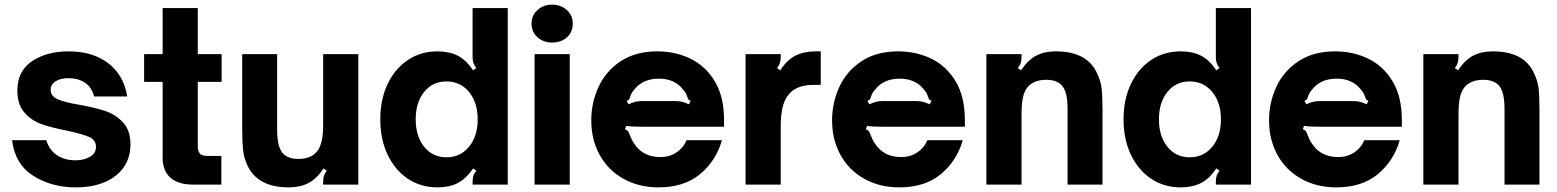

<svg xmlns="http://www.w3.org/2000/svg" viewBox="-20 -798 6729 830"><path d="M32 -192H180Q193 -149 226.5 -127Q260 -105 305 -105Q344 -105 369.5 -120.5Q395 -136 395 -163Q395 -193 365 -206Q335 -219 270 -233Q204 -246 160.5 -261Q117 -276 86 -311Q55 -346 55 -406Q55 -491 118.5 -533.5Q182 -576 277 -576Q380 -576 447.5 -525Q515 -474 530 -381H387Q376 -422 346.5 -441Q317 -460 277 -460Q241 -460 220 -446.5Q199 -433 199 -410Q199 -382 229 -369Q259 -356 323 -345Q391 -333 435.5 -318Q480 -303 512 -268.5Q544 -234 544 -173Q544 -118 515.5 -76Q487 -34 433.5 -11Q380 12 307 12Q203 12 124 -38Q45 -88 32 -192Z M814 0Q751 0 717 -29.5Q683 -59 683 -118V-444H603V-564H683V-763H835V-564H938V-444H835V-167Q835 -147 843 -135.5Q851 -124 875 -124H937V0Z M1049 -84Q1034 -117 1030.5 -151Q1027 -185 1027 -244V-564H1178V-242Q1178 -200 1184 -174.5Q1190 -149 1204 -134Q1226 -111 1270 -111Q1324 -111 1350 -143Q1364 -160 1370.5 -188Q1377 -216 1377 -262V-564H1529V0H1377V-12Q1377 -28 1380.5 -38.5Q1384 -49 1393 -60L1379 -70Q1349 -25 1313 -6.5Q1277 12 1228 12Q1093 12 1049 -84Z M1624 -282Q1624 -368 1655.5 -434.5Q1687 -501 1743 -538.5Q1799 -576 1871 -576Q1922 -576 1958.5 -557.5Q1995 -539 2025 -494L2039 -504Q2030 -515 2026.5 -526Q2023 -537 2023 -552V-763H2175V0H2023V-12Q2023 -28 2026.5 -38.5Q2030 -49 2039 -60L2025 -70Q1995 -25 1958.5 -6.5Q1922 12 1871 12Q1799 12 1743 -25.5Q1687 -63 1655.5 -129.5Q1624 -196 1624 -282ZM2045 -282Q2045 -355 2007.5 -400.5Q1970 -446 1910 -446Q1850 -446 1813.5 -400.5Q1777 -355 1777 -282Q1777 -209 1813.5 -163.5Q1850 -118 1910 -118Q1970 -118 2007.5 -163.5Q2045 -209 2045 -282Z M2443 0H2291V-564H2443ZM2278 -696Q2278 -732 2304 -755Q2330 -778 2367 -778Q2404 -778 2430 -755Q2456 -732 2456 -696Q2456 -659 2430.5 -636.5Q2405 -614 2367 -614Q2330 -614 2304 -636.5Q2278 -659 2278 -696Z M2536 -278Q2536 -354 2567.5 -422.5Q2599 -491 2663.5 -533.5Q2728 -576 2822 -576Q2899 -576 2964.5 -544.5Q3030 -513 3070 -446.5Q3110 -380 3110 -280V-250H2766Q2705 -250 2687 -254L2682 -239Q2691 -236 2695.5 -230Q2700 -224 2703 -213Q2711 -193 2719 -181Q2757 -119 2834 -119Q2875 -119 2905 -139.5Q2935 -160 2948 -192H3101Q3075 -102 3006 -45Q2937 12 2827 12Q2741 12 2674.5 -25.5Q2608 -63 2572 -129Q2536 -195 2536 -278ZM2697 -347Q2725 -361 2753 -361H2901Q2916 -361 2928.5 -358Q2941 -355 2958 -347L2966 -362Q2958 -365 2955.5 -368.5Q2953 -372 2951 -380Q2950 -382 2946.5 -391Q2943 -400 2932 -412Q2896 -458 2828 -458Q2760 -458 2723 -412Q2712 -400 2708.5 -391Q2705 -382 2704 -380Q2702 -372 2699.5 -368.5Q2697 -365 2689 -362Z M3203 0V-564H3355V-552Q3355 -537 3351.5 -526Q3348 -515 3339 -504L3353 -494Q3382 -539 3418.5 -557.5Q3455 -576 3507 -576H3528V-431H3496Q3432 -431 3398 -399Q3375 -377 3365 -341.5Q3355 -306 3355 -249V0Z M3577 -278Q3577 -354 3608.5 -422.5Q3640 -491 3704.5 -533.5Q3769 -576 3863 -576Q3940 -576 4005.5 -544.5Q4071 -513 4111 -446.5Q4151 -380 4151 -280V-250H3807Q3746 -250 3728 -254L3723 -239Q3732 -236 3736.5 -230Q3741 -224 3744 -213Q3752 -193 3760 -181Q3798 -119 3875 -119Q3916 -119 3946 -139.5Q3976 -160 3989 -192H4142Q4116 -102 4047 -45Q3978 12 3868 12Q3782 12 3715.5 -25.5Q3649 -63 3613 -129Q3577 -195 3577 -278ZM3738 -347Q3766 -361 3794 -361H3942Q3957 -361 3969.5 -358Q3982 -355 3999 -347L4007 -362Q3999 -365 3996.5 -368.5Q3994 -372 3992 -380Q3991 -382 3987.5 -391Q3984 -400 3973 -412Q3937 -458 3869 -458Q3801 -458 3764 -412Q3753 -400 3749.5 -391Q3746 -382 3745 -380Q3743 -372 3740.5 -368.5Q3738 -365 3730 -362Z M4244 0V-564H4396V-552Q4396 -537 4392.5 -526Q4389 -515 4380 -504L4394 -494Q4424 -539 4459.5 -557.5Q4495 -576 4544 -576Q4681 -576 4723 -480Q4739 -447 4742.5 -413Q4746 -379 4746 -320V0H4595V-322Q4595 -364 4589 -389.5Q4583 -415 4569 -430Q4547 -453 4503 -453Q4449 -453 4422 -421Q4408 -404 4402 -376Q4396 -348 4396 -302V0Z M4837 -282Q4837 -368 4868.5 -434.5Q4900 -501 4956 -538.5Q5012 -576 5084 -576Q5135 -576 5171.5 -557.5Q5208 -539 5238 -494L5252 -504Q5243 -515 5239.5 -526Q5236 -537 5236 -552V-763H5388V0H5236V-12Q5236 -28 5239.5 -38.5Q5243 -49 5252 -60L5238 -70Q5208 -25 5171.5 -6.5Q5135 12 5084 12Q5012 12 4956 -25.5Q4900 -63 4868.5 -129.5Q4837 -196 4837 -282ZM5258 -282Q5258 -355 5220.5 -400.5Q5183 -446 5123 -446Q5063 -446 5026.5 -400.5Q4990 -355 4990 -282Q4990 -209 5026.5 -163.5Q5063 -118 5123 -118Q5183 -118 5220.5 -163.5Q5258 -209 5258 -282Z M5466 -278Q5466 -354 5497.5 -422.5Q5529 -491 5593.5 -533.5Q5658 -576 5752 -576Q5829 -576 5894.5 -544.5Q5960 -513 6000 -446.5Q6040 -380 6040 -280V-250H5696Q5635 -250 5617 -254L5612 -239Q5621 -236 5625.5 -230Q5630 -224 5633 -213Q5641 -193 5649 -181Q5687 -119 5764 -119Q5805 -119 5835 -139.5Q5865 -160 5878 -192H6031Q6005 -102 5936 -45Q5867 12 5757 12Q5671 12 5604.5 -25.5Q5538 -63 5502 -129Q5466 -195 5466 -278ZM5627 -347Q5655 -361 5683 -361H5831Q5846 -361 5858.5 -358Q5871 -355 5888 -347L5896 -362Q5888 -365 5885.5 -368.5Q5883 -372 5881 -380Q5880 -382 5876.5 -391Q5873 -400 5862 -412Q5826 -458 5758 -458Q5690 -458 5653 -412Q5642 -400 5638.5 -391Q5635 -382 5634 -380Q5632 -372 5629.5 -368.5Q5627 -365 5619 -362Z M6133 0V-564H6285V-552Q6285 -537 6281.5 -526Q6278 -515 6269 -504L6283 -494Q6313 -539 6348.5 -557.5Q6384 -576 6433 -576Q6570 -576 6612 -480Q6628 -447 6631.5 -413Q6635 -379 6635 -320V0H6484V-322Q6484 -364 6478 -389.5Q6472 -415 6458 -430Q6436 -453 6392 -453Q6338 -453 6311 -421Q6297 -404 6291 -376Q6285 -348 6285 -302V0Z"/></svg>

Font: Open Sauce Sans ExtraBold
Style: Regular
Weight: 800
Designer: Alfredo Marco Pradil
Foundry: Creative Sauce Fz LLC
Version: Version 1.477